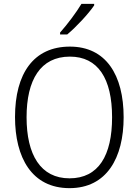

<svg xmlns="http://www.w3.org/2000/svg" viewBox="-20 -967 721 997"><path d="M469 -939V-947H403C376 -902 331 -842 292 -798V-788H329C376 -827 440 -896 469 -939ZM622 -358C622 -578 530 -725 343 -725C155 -725 58 -586 58 -359C58 -149 145 10 341 10C534 10 622 -147 622 -358ZM118 -358C118 -552 190 -673 343 -673C489 -673 562 -559 562 -358C562 -160 492 -41 341 -41C191 -41 118 -163 118 -358Z"/></svg>

Font: Noto Sans Gujarati UI SemiCondensed Light
Style: Regular
Weight: 300
Width: 4
Designer: Jelle Bosma - Monotype Design Team, Universal Thirst
Foundry: Monotype Imaging Inc.
Version: Version 2.106